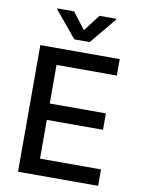

<svg xmlns="http://www.w3.org/2000/svg" viewBox="-101 -1017 805 1086"><g transform="rotate(10 301.5 -474.5)"><path d="M79.9 0H540.1V-94.5H189.6V-317.1H512.1V-411.2H189.6V-632.8H535.9V-727.3H79.9ZM138.8 -943.2 263.5 -792.6H351.9L476.9 -943.2V-948.5H380.7L307.9 -853.3L234.7 -948.5H138.8Z"/></g></svg>

Font: Margiela Sans Medium
Style: Regular
Weight: 500
Designer: Stefan Endress, Andreas Faust
Version: Version 1.100;FEAKit 1.0